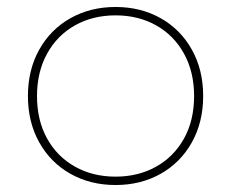

<svg xmlns="http://www.w3.org/2000/svg" viewBox="-20 -515 662 550"><path d="M60 -240Q60 -315 92.5 -373Q125 -431 182 -463Q239 -495 311 -495Q383 -495 440 -463Q497 -431 529.5 -373Q562 -315 562 -240Q562 -165 529.5 -107Q497 -49 440 -17Q383 15 311 15Q239 15 182 -17Q125 -49 92.5 -107Q60 -165 60 -240ZM86 -240Q86 -170 115 -118Q144 -66 195 -37.5Q246 -9 311 -9Q376 -9 427 -37.5Q478 -66 507 -118Q536 -170 536 -240Q536 -309 507 -361.5Q478 -414 427 -442.5Q376 -471 311 -471Q246 -471 195 -442.5Q144 -414 115 -361.5Q86 -309 86 -240Z"/></svg>

Font: Prompt Thin
Style: Regular
Weight: 100
Designer: Katatrad Team
Foundry: CadsonDemak
Version: Version 1.030